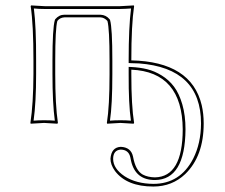

<svg xmlns="http://www.w3.org/2000/svg" viewBox="-20 -452 827 706"><path d="M462.9 -230Q683.6 -225.1 721.7 -65.4Q729 -33.7 729 2Q729 122.1 661.1 188Q612.8 233.9 543.9 233.9Q446.3 233.9 402.8 176.8Q386.2 153.8 386.2 131.8Q389.2 89.8 423.8 87.9Q461.9 89.4 469.2 124Q478.5 175.3 504.9 189.9Q523.4 199.7 549.8 200.2Q651.4 198.2 651.9 23.9Q650.4 -187.5 462.9 -195.8V-179.2Q462.9 -63 473.1 0L471.2 2.9Q469.2 2.9 422.9 0L374 2.9L373 0Q382.8 -61 382.8 -179.2V-229Q382.8 -346.7 375 -375Q363.3 -387.7 349.1 -388.2H216.8Q200.2 -387.2 190.9 -375Q183.1 -347.7 183.1 -229V-180.2Q183.1 -66.9 192.9 0L190.9 2.9Q189 2.9 142.1 0L92.8 2.9L91.8 0Q102.5 -70.3 103 -180.2V-229Q103 -361.8 92.8 -429.2L94.2 -432.1Q96.2 -432.1 146 -429.2H419.9L472.2 -432.1L473.1 -429.2Q462.9 -360.8 462.9 -230ZM462.9 -219.7 453.1 -220.2V-230Q453.1 -354 461.9 -420.9Q442.4 -419.4 419.9 -418.9H146Q122.6 -418.9 104.5 -420.9Q113.3 -353 112.8 -229V-180.2Q112.8 -74.7 103.5 -8.3Q120.1 -9.8 142.1 -9.8Q165 -9.8 181.6 -8.3Q172.9 -72.8 172.9 -180.2V-229Q172.9 -348.1 181.6 -377.9L182.1 -379.4L183.1 -381.3Q197.3 -397.9 216.8 -397.9H349.1Q370.1 -397 382.8 -381.3L384.3 -379.4L384.8 -377.9Q393.1 -348.6 393.1 -229V-179.2Q393.1 -65.9 384.3 -8.3Q401.4 -9.8 422.9 -9.8Q444.8 -9.8 461.4 -8.3Q452.6 -69.3 453.1 -179.2V-206.1L463.4 -205.6Q494.1 -204.1 521 -197.5Q547.9 -190.9 574.5 -174.6Q601.1 -158.2 619.9 -133.3Q638.7 -108.4 650.4 -68.1Q662.1 -27.8 662.1 23.9Q660.6 209 549.8 210Q478 210 461.9 139.6Q460.4 133.3 459 125.5Q452.6 98.6 423.8 98.1Q396.5 100.1 396 131.8Q396 168 438.5 196.3Q481 223.6 543.9 224.1Q642.6 224.1 690.4 131.3Q718.8 75.2 719.2 2Q719.2 -201.7 491.2 -218.8Q477.1 -219.2 462.9 -219.7Z"/></svg>

Font: Linux Biolinum Outline O
Style: Bold
Weight: 700
Designer: Philipp H. Poll
Foundry: Philipp H. Poll
Version: Version 0.9.2